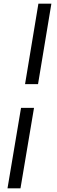

<svg xmlns="http://www.w3.org/2000/svg" viewBox="-20 -810 311 1050"><path d="M117 -350 190 -790H261L188 -350ZM21 220 95 -220H166L92 220Z"/></svg>

Font: Figtree
Style: Italic
Weight: 400
Italic angle: -9.5°
Foundry: Erik Kennedy
Version: Version 2.001; ttfautohint (v1.8.4.7-5d5b);gftools[0.9.27]